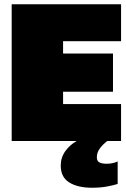

<svg xmlns="http://www.w3.org/2000/svg" viewBox="-20 -664 595 904"><path d="M35 0V-644H550V-470H277V-412H512V-232H277V-174H550V0H485Q464 16 450 35Q436 54 436 76Q436 95 448.5 101Q461 107 483 107Q496 107 510.5 104Q525 101 534 96V202Q517 208 484.5 214Q452 220 414 220Q346 220 306 195Q266 170 266 116Q266 77 288 47Q310 17 341 0Z"/></svg>

Font: Boz Display
Style: Regular
Weight: 900
Version: Version 2.000; ttfautohint (v1.8.3)